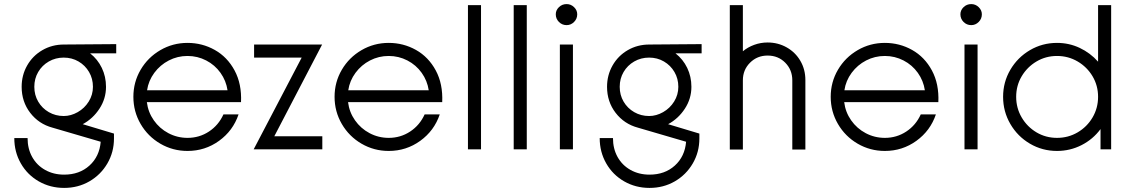

<svg xmlns="http://www.w3.org/2000/svg" viewBox="-20 -731 5540 940"><path d="M50 -55H115Q115 -3 137.5 37.5Q160 78 201 101Q242 124 294 124Q369 124 418 79.5Q467 35 473 -37L237 -106Q170 -124 128 -178.5Q86 -233 86 -306Q86 -363 113 -410.5Q140 -458 187.5 -485.5Q235 -513 293 -513L549 -515V-470H421Q458 -441 478.5 -398.5Q499 -356 499 -306Q499 -248 467 -199Q435 -150 385 -123L538 -77V-53Q538 14 505.5 69.5Q473 125 417.5 157Q362 189 294 189Q226 189 170 157Q114 125 82 69Q50 13 50 -55ZM435 -306Q435 -346 416 -378.5Q397 -411 364.5 -430Q332 -449 292 -449Q252 -449 219 -430Q186 -411 167 -378.5Q148 -346 148 -306Q148 -266 167 -233.5Q186 -201 219 -182Q252 -163 292 -163Q327 -163 360.5 -182Q394 -201 414.5 -234Q435 -267 435 -306Z M633 -257Q633 -329 668.5 -389.5Q704 -450 765 -485.5Q826 -521 898 -521Q970 -521 1031.5 -486.5Q1093 -452 1128.5 -386Q1164 -320 1160 -231H699Q705 -182 733 -142Q761 -102 804.5 -79Q848 -56 898 -56Q956 -56 1003 -87Q1050 -118 1074 -171H1148Q1121 -91 1052.5 -41.5Q984 8 898 8Q826 8 765 -27.5Q704 -63 668.5 -124Q633 -185 633 -257ZM1094 -289Q1087 -336 1059.5 -374.5Q1032 -413 989.5 -435Q947 -457 898 -457Q849 -457 806.5 -435Q764 -413 735.5 -374.5Q707 -336 700 -289Z M1457 -449H1224V-513H1557L1323 -64H1558V0H1222Z M1618 -257Q1618 -329 1653.5 -389.5Q1689 -450 1750 -485.5Q1811 -521 1883 -521Q1955 -521 2016.5 -486.5Q2078 -452 2113.5 -386Q2149 -320 2145 -231H1684Q1690 -182 1718 -142Q1746 -102 1789.5 -79Q1833 -56 1883 -56Q1941 -56 1988 -87Q2035 -118 2059 -171H2133Q2106 -91 2037.5 -41.5Q1969 8 1883 8Q1811 8 1750 -27.5Q1689 -63 1653.5 -124Q1618 -185 1618 -257ZM2079 -289Q2072 -336 2044.5 -374.5Q2017 -413 1974.5 -435Q1932 -457 1883 -457Q1834 -457 1791.5 -435Q1749 -413 1720.5 -374.5Q1692 -336 1685 -289Z M2271 -706H2335V0H2271Z M2495 -706H2559V0H2495Z M2785 -513V0H2721V-513ZM2701 -661Q2701 -681 2716.5 -696Q2732 -711 2754 -711Q2775 -711 2790.5 -696Q2806 -681 2806 -661Q2806 -639 2790.5 -623.5Q2775 -608 2754 -608Q2732 -608 2716.5 -623.5Q2701 -639 2701 -661Z M2916 -55H2981Q2981 -3 3003.5 37.5Q3026 78 3067 101Q3108 124 3160 124Q3235 124 3284 79.5Q3333 35 3339 -37L3103 -106Q3036 -124 2994 -178.5Q2952 -233 2952 -306Q2952 -363 2979 -410.5Q3006 -458 3053.5 -485.5Q3101 -513 3159 -513L3415 -515V-470H3287Q3324 -441 3344.5 -398.5Q3365 -356 3365 -306Q3365 -248 3333 -199Q3301 -150 3251 -123L3404 -77V-53Q3404 14 3371.5 69.5Q3339 125 3283.5 157Q3228 189 3160 189Q3092 189 3036 157Q2980 125 2948 69Q2916 13 2916 -55ZM3301 -306Q3301 -346 3282 -378.5Q3263 -411 3230.5 -430Q3198 -449 3158 -449Q3118 -449 3085 -430Q3052 -411 3033 -378.5Q3014 -346 3014 -306Q3014 -266 3033 -233.5Q3052 -201 3085 -182Q3118 -163 3158 -163Q3193 -163 3226.5 -182Q3260 -201 3280.5 -234Q3301 -267 3301 -306Z M3617 -706V-480Q3641 -500 3672.5 -511.5Q3704 -523 3738 -523Q3789 -523 3831.5 -499Q3874 -475 3898.5 -433Q3923 -391 3923 -339V1H3859V-338Q3859 -389 3824.5 -424Q3790 -459 3738 -459Q3687 -459 3652 -424Q3617 -389 3617 -338V1H3553V-706Z M4047 -257Q4047 -329 4082.5 -389.5Q4118 -450 4179 -485.5Q4240 -521 4312 -521Q4384 -521 4445.5 -486.5Q4507 -452 4542.5 -386Q4578 -320 4574 -231H4113Q4119 -182 4147 -142Q4175 -102 4218.5 -79Q4262 -56 4312 -56Q4370 -56 4417 -87Q4464 -118 4488 -171H4562Q4535 -91 4466.5 -41.5Q4398 8 4312 8Q4240 8 4179 -27.5Q4118 -63 4082.5 -124Q4047 -185 4047 -257ZM4508 -289Q4501 -336 4473.5 -374.5Q4446 -413 4403.5 -435Q4361 -457 4312 -457Q4263 -457 4220.5 -435Q4178 -413 4149.5 -374.5Q4121 -336 4114 -289Z M4766 -513V0H4702V-513ZM4682 -661Q4682 -681 4697.5 -696Q4713 -711 4735 -711Q4756 -711 4771.5 -696Q4787 -681 4787 -661Q4787 -639 4771.5 -623.5Q4756 -608 4735 -608Q4713 -608 4697.5 -623.5Q4682 -639 4682 -661Z M4891 -257Q4891 -329 4926.5 -389.5Q4962 -450 5022.5 -485.5Q5083 -521 5155 -521Q5214 -521 5266 -496.5Q5318 -472 5356 -429V-706H5420V0H5368V-99Q5331 -49 5275 -20.5Q5219 8 5155 8Q5083 8 5022.5 -27.5Q4962 -63 4926.5 -124Q4891 -185 4891 -257ZM5356 -257Q5356 -312 5329 -357.5Q5302 -403 5256 -430Q5210 -457 5155 -457Q5100 -457 5054.5 -430Q5009 -403 4982 -357.5Q4955 -312 4955 -257Q4955 -202 4982 -156Q5009 -110 5054.5 -83Q5100 -56 5155 -56Q5210 -56 5256 -83Q5302 -110 5329 -156Q5356 -202 5356 -257Z"/></svg>

Font: Lineal Light
Style: Regular
Weight: 300
Designer: Created by Frank Adebiaye with contributions from Anton Moglia & Ariel Martín Pérez
Created by Frank ADEBIAYE with FontF
Foundry: Velvetyne Type Foundry
Version: Version 2.000